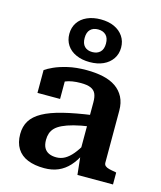

<svg xmlns="http://www.w3.org/2000/svg" viewBox="-123 -917 855 1017"><g transform="rotate(15 305.0 -408.5)"><path d="M394 -327V-265Q344 -258 308 -248.5Q272 -239 248 -227.5Q224 -216 211 -202.5Q198 -189 192.5 -172.5Q187 -156 187 -137Q187 -110 196 -93.5Q205 -77 222 -69Q239 -61 263 -61Q288 -61 309.5 -73Q331 -85 351.5 -109.5Q372 -134 393 -172L398 -117Q378 -75 352 -46.5Q326 -18 292.5 -3.5Q259 11 216 11Q163 11 125 -4.5Q87 -20 67 -52Q47 -84 47 -131Q47 -173 66 -204Q85 -235 126.5 -258Q168 -281 234 -297.5Q300 -314 394 -327ZM396 0 384 -112 378 -113V-394Q378 -423 370 -440.5Q362 -458 342.5 -466.5Q323 -475 288 -475Q237 -475 204 -461Q171 -447 157 -431Q152 -437 153 -445.5Q154 -454 160 -461.5Q166 -469 177 -474.5Q188 -480 203 -481V-365H79V-490Q94 -501 123.5 -514.5Q153 -528 197.5 -538.5Q242 -549 300 -549Q350 -549 391 -540Q432 -531 461 -511Q490 -491 506 -460Q522 -429 522 -386V-101Q522 -90 529.5 -83.5Q537 -77 551 -73.5Q565 -70 585 -67L591 -65V0ZM245 -711Q245 -680 260.5 -664.5Q276 -649 303 -649Q330 -649 346 -664.5Q362 -680 362 -711Q362 -742 346 -757.5Q330 -773 303 -773Q276 -773 260.5 -757.5Q245 -742 245 -711ZM445 -711Q445 -676 427 -649.5Q409 -623 377.5 -608.5Q346 -594 303 -594Q261 -594 228.5 -608.5Q196 -623 178.5 -649.5Q161 -676 161 -711Q161 -746 178.5 -772.5Q196 -799 228.5 -813.5Q261 -828 303 -828Q346 -828 377.5 -813.5Q409 -799 427 -772.5Q445 -746 445 -711Z"/></g></svg>

Font: Roboto Serif SemiBold
Style: Regular
Weight: 600
Designer: Greg Gazdowicz
Foundry: Commercial Type
Version: Version 1.008